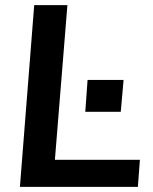

<svg xmlns="http://www.w3.org/2000/svg" viewBox="-20 -732 600 752"><path d="M58 0 114 -712H244L195 -106H528L520 0ZM323 -419H464L453 -294H314Z"/></svg>

Font: Muli
Style: Bold Italic
Weight: 700
Italic angle: -4.541°
Designer: Vernon Adams
Foundry: Vernon Adams
Version: Version 2.100; ttfautohint (v1.8.1.43-b0c9)